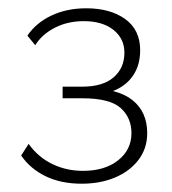

<svg xmlns="http://www.w3.org/2000/svg" viewBox="-20 -437 414 463"><path d="M177 6Q127 6 90 -12Q53 -30 31 -62L49 -90Q72 -58 106 -41.5Q140 -25 180 -25Q233 -25 265 -50.5Q297 -76 297 -116Q297 -153 271 -176.5Q245 -200 178 -200H131V-228H178Q228 -228 254 -250.5Q280 -273 280 -310Q280 -344 253.5 -365Q227 -386 182 -386Q143 -386 112 -370Q81 -354 65 -328L46 -351Q67 -382 104 -399.5Q141 -417 188 -417Q246 -417 282 -391Q318 -365 318 -316Q318 -281 302 -256.5Q286 -232 257.5 -219.5Q229 -207 191 -207V-224Q264 -224 299.5 -195.5Q335 -167 335 -116Q335 -79 314 -51.5Q293 -24 257.5 -9Q222 6 177 6Z"/></svg>

Font: Ysabeau ExtraLight
Style: Regular
Weight: 250
Designer: Christian Thalmann (Catharsis Fonts)
Version: Version 2.002